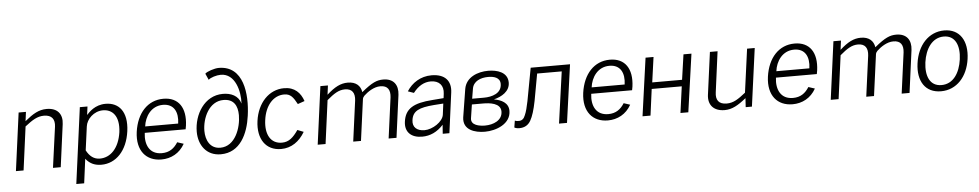

<svg xmlns="http://www.w3.org/2000/svg" viewBox="-46 -1181 8920 1750"><g transform="rotate(-5 4414.0 -305.5)"><path d="M126 0 179 -398C248 -452 294 -481 354 -481C426 -481 455 -440 446 -372L395 0H466L518 -390C530 -479 484 -540 384 -540C312 -540 259 -508 183 -446L194 -530H127L56 0Z M666 165 695 -57C734 -7 783 10 838 10C971 10 1075 -97 1099 -274C1123 -453 1043 -540 923 -540C825 -540 770 -478 747 -453L757 -530H687L594 165ZM829 -47C774 -47 735 -78 706 -133L735 -349C743 -415 810 -483 894 -483C978 -483 1045 -421 1026 -271C1005 -126 926 -47 829 -47Z M1630 -245 1636 -278C1658 -440 1590 -540 1452 -540C1308 -540 1208 -431 1184 -260C1161 -89 1248 10 1387 10C1475 10 1554 -31 1601 -115L1543 -134C1509 -80 1465 -47 1395 -47C1284 -47 1242 -136 1256 -245ZM1265 -303C1276 -393 1335 -485 1443 -485C1544 -485 1582 -407 1567 -303Z M1930 10C2108 10 2183 -156 2205 -319C2233 -517 2206 -776 1979 -776C1941 -776 1870 -753 1853 -734L1879 -676C1897 -695 1953 -712 1992 -712C2124 -712 2165 -546 2158 -434C2137 -509 2069 -537 1996 -537C1825 -537 1729 -369 1729 -214C1729 -91 1799 10 1930 10ZM1931 -50C1836 -50 1799 -133 1799 -215C1799 -331 1863 -481 1997 -481C2091 -481 2125 -417 2125 -331C2125 -217 2068 -50 1931 -50Z M2556 -540C2417 -540 2311 -426 2289 -263C2267 -101 2342 10 2482 10C2577 10 2651 -44 2700 -128L2644 -150C2599 -85 2559 -47 2494 -47C2393 -47 2342 -133 2360 -265C2377 -395 2451 -483 2552 -483C2610 -483 2634 -450 2669 -385L2732 -407C2706 -483 2654 -540 2556 -540Z M2889 0 2942 -397C3007 -452 3051 -481 3108 -481C3174 -481 3200 -440 3192 -372L3142 0H3213L3264 -378C3266 -390 3270 -397 3280 -408C3314 -440 3371 -481 3432 -481C3499 -481 3524 -440 3516 -372L3466 0H3538L3590 -389C3601 -480 3557 -540 3463 -540C3406 -540 3361 -522 3264 -442C3255 -501 3214 -540 3139 -540C3074 -540 3019 -512 2946 -446L2957 -530H2888L2817 0Z M3772 10C3846 10 3911 -20 3967 -82L3961 0H4022L4071 -369C4085 -474 4027 -540 3905 -540C3804 -540 3725 -487 3678 -413L3732 -394C3779 -455 3833 -485 3893 -485C3970 -485 4012 -438 4002 -363L3997 -323L3895 -315C3720 -303 3643 -258 3627 -140C3614 -46 3672 10 3772 10ZM3799 -47C3730 -47 3688 -84 3697 -147C3708 -232 3768 -257 3904 -268L3990 -274L3977 -173C3968 -109 3873 -47 3799 -47Z M4346 15C4449 15 4585 -36 4585 -156C4585 -230 4519 -260 4455 -271V-272C4524 -289 4601 -332 4601 -413C4601 -510 4502 -536 4423 -536C4328 -536 4219 -496 4201 -389L4160 -133C4144 -18 4254 15 4346 15ZM4249 -243H4351C4410 -243 4512 -234 4512 -156C4512 -74 4427 -41 4352 -41C4301 -41 4220 -54 4230 -119ZM4418 -480C4468 -480 4527 -467 4527 -407C4527 -320 4437 -295 4364 -295H4256L4271 -385C4282 -453 4349 -480 4418 -480Z M4866 -472H5091L5025 0H5098L5172 -530H4812L4756 -229C4745 -176 4735 -134 4721 -103C4709 -71 4690 -56 4662 -56C4645 -56 4636 -58 4626 -62L4616 0C4629 7 4643 10 4662 10C4709 10 4743 -10 4765 -48C4787 -86 4805 -144 4821 -225Z M5715 -245 5721 -278C5743 -440 5675 -540 5537 -540C5393 -540 5293 -431 5269 -260C5246 -89 5333 10 5472 10C5560 10 5639 -31 5686 -115L5628 -134C5594 -80 5550 -47 5480 -47C5369 -47 5327 -136 5341 -245ZM5350 -303C5361 -393 5420 -485 5528 -485C5629 -485 5667 -407 5652 -303Z M5863 -530 5789 0H5862L5894 -241H6169L6136 0H6208L6283 -530H6210L6177 -300H5904L5936 -530Z M6538 9H6541C6608 9 6664 -23 6738 -83L6733 -1H6790L6862 -531H6792L6738 -133C6669 -78 6625 -49 6564 -49C6490 -49 6463 -91 6473 -160L6522 -531H6452L6400 -143C6388 -51 6440 8 6538 9Z M7405 -245 7411 -278C7433 -440 7365 -540 7227 -540C7083 -540 6983 -431 6959 -260C6936 -89 7023 10 7162 10C7250 10 7329 -31 7376 -115L7318 -134C7284 -80 7240 -47 7170 -47C7059 -47 7017 -136 7031 -245ZM7040 -303C7051 -393 7110 -485 7218 -485C7319 -485 7357 -407 7342 -303Z M7583 0 7636 -397C7701 -452 7745 -481 7802 -481C7868 -481 7894 -440 7886 -372L7836 0H7907L7958 -378C7960 -390 7964 -397 7974 -408C8008 -440 8065 -481 8126 -481C8193 -481 8218 -440 8210 -372L8160 0H8232L8284 -389C8295 -480 8251 -540 8157 -540C8100 -540 8055 -522 7958 -442C7949 -501 7908 -540 7833 -540C7768 -540 7713 -512 7640 -446L7651 -530H7582L7511 0Z M8520 10C8664 10 8764 -103 8786 -263C8809 -425 8739 -540 8596 -540C8453 -540 8350 -426 8328 -262C8306 -102 8375 10 8520 10ZM8529 -46C8422 -46 8384 -142 8400 -265C8417 -388 8481 -485 8587 -485C8693 -485 8732 -389 8715 -265C8698 -141 8636 -46 8529 -46Z"/></g></svg>

Font: Cheyenne Sans Light
Style: Italic
Weight: 300
Italic angle: -8.13011°
Designer: The Public Sans project authors (U.S. Web Design System), Libre Franklin designed by Pablo Impallari and Rodrigo Fuenzal
Foundry: The Cheyenne Sans Project Authors
Version: Version 2.007